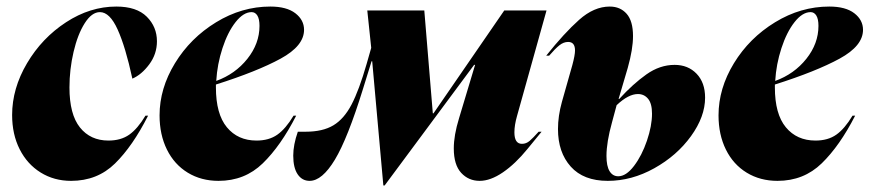

<svg xmlns="http://www.w3.org/2000/svg" viewBox="-20 -540 2654 586"><path d="M335 -520Q397 -520 428 -489Q459 -458 459 -414Q459 -375 435.5 -343.5Q412 -312 384 -300Q363 -397 339 -450Q315 -503 285 -503Q260 -503 238.5 -469Q217 -435 204.5 -381.5Q192 -328 192 -273Q192 -191 224 -151Q256 -111 311 -111Q349 -111 374.5 -129Q400 -147 424 -187H432Q385 -94 331 -41Q277 12 197 12Q145 12 104 -13.5Q63 -39 40 -84.5Q17 -130 17 -189Q17 -270 62.5 -347Q108 -424 181.5 -472Q255 -520 335 -520Z M805 -520Q855 -520 881.5 -499.5Q908 -479 908 -449Q908 -400 836.5 -361Q765 -322 639 -282V-273Q639 -192 672.5 -151.5Q706 -111 763 -111Q801 -111 826.5 -129Q852 -147 876 -187H884Q837 -95 782 -41.5Q727 12 647 12Q594 12 553 -13Q512 -38 489.5 -83.5Q467 -129 467 -188Q467 -270 514 -347Q561 -424 639.5 -472Q718 -520 805 -520ZM772 -461Q772 -482 765.5 -492.5Q759 -503 748 -503Q723 -503 699 -472.5Q675 -442 659 -393Q643 -344 640 -293Q698 -314 735 -360.5Q772 -407 772 -461Z M875 -65Q875 -98 889 -138H913Q965 -138 997.5 -157.5Q1030 -177 1053 -221Q1076 -265 1099 -345L1113 -394L1101 -508H1275L1301 -194H1303L1519 -508H1648L1558 -186Q1550 -158 1550 -136Q1550 -101 1573 -101Q1586 -101 1596.5 -110Q1607 -119 1624 -138H1633Q1627 -131 1590 -85.5Q1553 -40 1515 -14Q1477 12 1444 12Q1410 12 1387.5 -12.5Q1365 -37 1365 -87Q1365 -127 1381 -179L1430 -342H1427L1154 26H1150L1116 -353H1114L1088 -269Q1041 -117 1002 -52.5Q963 12 925 12Q902 12 888.5 -8Q875 -28 875 -65Z M1831 -64Q1831 -33 1840.5 -17.5Q1850 -2 1867 -2Q1891 -2 1915 -33.5Q1939 -65 1954.5 -110.5Q1970 -156 1970 -193Q1970 -224 1958 -238.5Q1946 -253 1927 -253Q1898 -253 1862 -219L1848 -167Q1831 -106 1831 -64ZM1841 -520Q1873 -520 1892.5 -498Q1912 -476 1912 -430Q1912 -390 1896 -333L1868 -238H1870Q1912 -284 1953 -313Q1994 -342 2039 -342Q2080 -342 2106 -315Q2132 -288 2132 -242Q2132 -184 2089 -124.5Q2046 -65 1977 -26.5Q1908 12 1835 12Q1761 12 1722 -31.5Q1683 -75 1683 -146Q1683 -186 1695 -229L1727 -342Q1735 -372 1735 -386Q1735 -412 1714 -412Q1700 -412 1687 -401.5Q1674 -391 1656 -370H1647Q1702 -439 1747.5 -479.5Q1793 -520 1841 -520Z M2511 -520Q2561 -520 2587.5 -499.5Q2614 -479 2614 -449Q2614 -400 2542.5 -361Q2471 -322 2345 -282V-273Q2345 -192 2378.5 -151.5Q2412 -111 2469 -111Q2507 -111 2532.5 -129Q2558 -147 2582 -187H2590Q2543 -95 2488 -41.5Q2433 12 2353 12Q2300 12 2259 -13Q2218 -38 2195.5 -83.5Q2173 -129 2173 -188Q2173 -270 2220 -347Q2267 -424 2345.5 -472Q2424 -520 2511 -520ZM2478 -461Q2478 -482 2471.5 -492.5Q2465 -503 2454 -503Q2429 -503 2405 -472.5Q2381 -442 2365 -393Q2349 -344 2346 -293Q2404 -314 2441 -360.5Q2478 -407 2478 -461Z"/></svg>

Font: Nyght Serif Dark Italic
Style: Regular
Weight: 800
Italic angle: -16°
Designer: Maksym Kobuzan
Version: Version 0.400